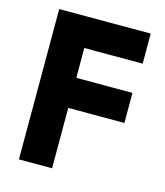

<svg xmlns="http://www.w3.org/2000/svg" viewBox="-104 -759 721 839"><g transform="rotate(15 257.0 -340.0)"><path d="M60 0V-680H474V-544H210V-409H464V-273H210V0Z"/></g></svg>

Font: Teachers
Style: Bold
Weight: 700
Designer: Alfredo Marco Pradil, Chank Diesel
Version: Version 1.001